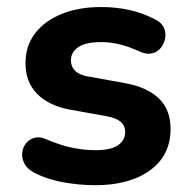

<svg xmlns="http://www.w3.org/2000/svg" viewBox="-20 -521 547 551"><path d="M253.5 10.5Q209.8 10.5 162.9 2.4Q116 -5.8 78.2 -25.5Q58.8 -35.5 50.6 -50.5Q42.5 -65.5 43.6 -81.1Q44.8 -96.8 54 -108.9Q63.2 -121 78.4 -125.4Q93.5 -129.8 112 -121.8Q152.5 -104.2 187 -97.1Q221.5 -90 254.2 -90Q298 -90 318.6 -104.2Q339.2 -118.5 339.2 -141.5Q339.2 -161.5 325.6 -172.1Q312 -182.8 285.8 -187.5L181.5 -206.2Q119.5 -217.8 86.4 -251.8Q53.2 -285.8 53.2 -340Q53.2 -389.5 80.9 -425.5Q108.5 -461.5 157.4 -481.1Q206.2 -500.8 269.5 -500.8Q314 -500.8 351.9 -492.2Q389.8 -483.8 425.5 -465.2Q443 -456.8 449.9 -442.2Q456.8 -427.8 454.1 -412.1Q451.5 -396.5 441.9 -384.1Q432.2 -371.8 417 -368Q401.8 -364.2 382.2 -372.5Q350.5 -387.2 323.1 -393.8Q295.8 -400.2 271.2 -400.2Q225.2 -400.2 204.4 -385.6Q183.5 -371 183.5 -347.2Q183.5 -329.8 195.6 -317.8Q207.8 -305.8 232.8 -301.5L337 -282.8Q401.8 -271.2 435.6 -238.8Q469.5 -206.2 469.5 -151Q469.5 -75 410.5 -32.2Q351.5 10.5 253.5 10.5Z"/></svg>

Font: Nunito ExtraLight
Style: Regular
Weight: 200
Designer: Vernon Adams
Foundry: Vernon Adams
Version: Version 3.602;April 4, 2023;FontCreator 14.0.0.2856 64-bit